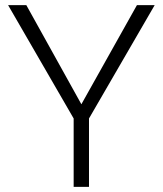

<svg xmlns="http://www.w3.org/2000/svg" viewBox="-20 -731 639 751"><path d="M298.3 -323.2 515.6 -710.9H585L328.1 -267.6V0H268.1V-267.6L11.7 -710.9H83Z"/></svg>

Font: Shabnam Thin FD
Style: Thin-FD
Weight: 100
Foundry: DejaVu fonts team - Redesigned by Saber Rastikerdar - Based on Vazir font
Version: Version 5.0.0